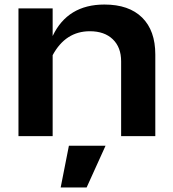

<svg xmlns="http://www.w3.org/2000/svg" viewBox="-20 -597 758 842"><path d="M61 0V-560.1H210.9V-439Q276.4 -577.1 438 -577.1Q545.4 -577.1 603.3 -520Q661.1 -462.9 661.1 -357.9V0H511.2V-328.1Q511.2 -389.6 474.6 -424.8Q438 -460 374 -460Q267.6 -460 210.9 -355V0ZM282.2 42H442.9L359.9 225.1H246.1Z"/></svg>

Font: Mattone
Style: Regular
Weight: 400
Width: 6
Designer: Nunzio Mazzaferro
Foundry: Collletttivo
Version: Version 2.000;Glyphs 3.2 (3217)